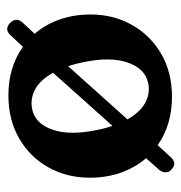

<svg xmlns="http://www.w3.org/2000/svg" viewBox="-5 -487 507 537"><g transform="rotate(-90 248.5 -218.5)"><path d="M43.5 8Q35 2 35 -8.8Q35 -19.5 43 -28L74.5 -63.5Q48.5 -93.5 34.2 -133.5Q20 -173.5 20 -221Q20 -285 49 -336.8Q78 -388.5 130 -418.5Q182 -448.5 250.5 -448.5Q329 -448.5 386 -408L417 -441Q434 -461 452 -444.5Q470.5 -427.5 454 -409L422.5 -375Q448.5 -345 462.5 -305.2Q476.5 -265.5 476.5 -218.5Q476.5 -154.5 447.2 -102.8Q418 -51 366.2 -21Q314.5 9 246 9Q168 9 111 -31L77.5 5.5Q60.5 24 43.5 8ZM153.5 -200.5Q158 -177 165 -157.5L313.5 -323.5Q294 -359 267.5 -373.5Q241 -388 211.5 -382Q171 -373.5 154.2 -325Q137.5 -276.5 153.5 -200.5ZM284.5 -57.5Q325 -66 342 -114.5Q359 -163 343 -239Q338.5 -262 332 -281.5L183 -115.5Q203 -80.5 229.2 -66Q255.5 -51.5 284.5 -57.5Z"/></g></svg>

Font: Fraunces 144pt S100 SemiBold
Style: Regular
Weight: 600
Version: Version 1.000; ttfautohint (v1.8.3)